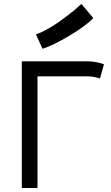

<svg xmlns="http://www.w3.org/2000/svg" viewBox="-20 -943 558 963"><path d="M160.2 -770.5Q208.5 -786.6 274.4 -832.5Q340.3 -878.4 388.2 -923.3L448.2 -852.1Q408.7 -812 328.1 -763.9Q247.6 -715.8 193.4 -698.2ZM89.4 -635.3H423.3Q458.5 -635.3 501.5 -620.6L481.4 -549.3Q454.6 -558.6 422.4 -560.1H168V0H89.4Z"/></svg>

Font: FantasqueSansM Nerd Font
Style: Regular
Weight: 400
Monospace: yes
Designer: Jany Belluz
Version: Version 1.8.0 ; ttfautohint (v1.8.2);Nerd Fonts 3.4.0